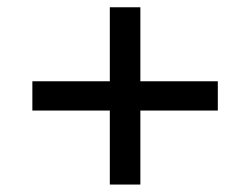

<svg xmlns="http://www.w3.org/2000/svg" viewBox="-20 -597 688 528"><path d="M282 -89.5V-293H69V-373.5H282V-577H366V-373.5H579V-293H366V-89.5Z"/></svg>

Font: Geologica Thin Roman
Style: Regular
Weight: 400
Version: Version 1.010;gftools[0.9.28]